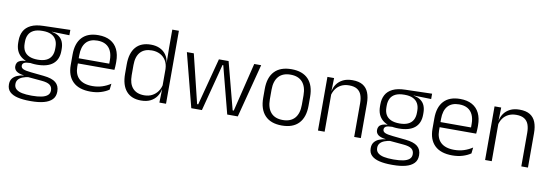

<svg xmlns="http://www.w3.org/2000/svg" viewBox="-60 -1097 4927 1718"><g transform="rotate(10 2403.0 -238.0)"><path d="M253.5 -143.5Q157.5 -143.5 106.2 -186.2Q55 -229 55 -310V-327Q55 -377 74.8 -414Q94.5 -451 138 -472.5Q181.5 -494 252 -495.5L494.5 -502V-453.5L334.5 -457.5V-456Q375 -449.5 400 -431Q425 -412.5 436.5 -384.5Q448 -356.5 448 -320.5V-303.5Q448 -225 398.8 -184.2Q349.5 -143.5 253.5 -143.5ZM250.5 137.5H261Q309 137.5 344 130.2Q379 123 398.5 106.5Q418 90 418 62.5V61Q418 29.5 395.5 12.2Q373 -5 319 -9.5L184 -21.5L205 -22Q172.5 -17.5 147.8 -8Q123 1.5 108.8 18Q94.5 34.5 94.5 59.5V60.5Q94.5 89.5 114 106.5Q133.5 123.5 168.5 130.5Q203.5 137.5 250.5 137.5ZM247 187Q183.5 187 136.5 176Q89.5 165 63.8 140.2Q38 115.5 38 73.5V71.5Q38 40 53.8 19.2Q69.5 -1.5 96.5 -13Q123.5 -24.5 155.5 -28L155 -29.5Q108.5 -35.5 87 -52.2Q65.5 -69 65.5 -97V-97.5Q65.5 -116 74.2 -129.5Q83 -143 101.5 -150.5Q120 -158 149.5 -159.5V-168.5L230 -147L192 -148Q152.5 -147.5 137.2 -138.2Q122 -129 122 -111.5V-111Q122 -92 142.5 -82.2Q163 -72.5 213.5 -67.5L331 -55.5Q407 -48 441.2 -19.8Q475.5 8.5 475.5 61V63Q475.5 107 449 134.2Q422.5 161.5 374 174.2Q325.5 187 260 187ZM253 -189Q298.5 -189 329 -202.8Q359.5 -216.5 375 -244Q390.5 -271.5 390.5 -311V-328.5Q390.5 -367.5 375.2 -394.8Q360 -422 330.2 -436Q300.5 -450 255.5 -450H252Q202.5 -450 171.8 -434.8Q141 -419.5 127 -392Q113 -364.5 113 -328V-311.5Q113 -271.5 128.5 -244.2Q144 -217 175 -203Q206 -189 253 -189Z M767 10.5Q661.5 10.5 607 -42.5Q552.5 -95.5 552.5 -193.5V-288.5Q552.5 -390.5 603.2 -445Q654 -499.5 751 -499.5Q816 -499.5 860 -475Q904 -450.5 926.2 -404.5Q948.5 -358.5 948.5 -294V-276.5Q948.5 -262 947.5 -247.5Q946.5 -233 945 -218.5H889Q890 -240.5 890 -260.2Q890 -280 890 -296.5Q890 -345.5 874.2 -379.8Q858.5 -414 827.8 -432Q797 -450 751 -450Q682.5 -450 647.5 -409.8Q612.5 -369.5 612.5 -293.5V-246L613 -238V-187.5Q613 -154 622.8 -127Q632.5 -100 652.8 -80.8Q673 -61.5 703.8 -51.5Q734.5 -41.5 775.5 -41.5Q823 -41.5 863.8 -54.8Q904.5 -68 940 -91.5L934 -37Q903 -15.5 860.5 -2.5Q818 10.5 767 10.5ZM584 -218.5V-265H931.5V-218.5Z M1226 10.5Q1138 10.5 1091.5 -43.8Q1045 -98 1045 -201V-285.5Q1045 -389 1091.8 -443.2Q1138.5 -497.5 1229 -497.5Q1275.5 -497.5 1310.8 -480.8Q1346 -464 1367.5 -433.2Q1389 -402.5 1394 -361H1414L1394 -305.5Q1392 -352.5 1372 -384Q1352 -415.5 1319.2 -431.8Q1286.5 -448 1245.5 -448Q1178 -448 1141.8 -408Q1105.5 -368 1105.5 -290.5V-197.5Q1105.5 -121 1141.5 -80.8Q1177.5 -40.5 1246 -40.5Q1286.5 -40.5 1317.5 -56.8Q1348.5 -73 1368.8 -101.2Q1389 -129.5 1396 -166L1412 -121H1394.5Q1388 -85 1367.2 -55Q1346.5 -25 1311.5 -7.2Q1276.5 10.5 1226 10.5ZM1392 0 1395.5 -122 1394 -142V-347.5L1394.5 -362L1392.5 -500.5V-663H1452.5V0Z M1682 0 1556 -487.5H1619L1727 -45H1737L1849.5 -473.5H1937.5L2050 -45H2060L2168 -487.5H2231L2104.5 0H2008.5L1915.5 -357.5L1897 -429H1890L1871.5 -357L1778.5 0Z M2505.5 12Q2404.5 12 2352 -43.8Q2299.5 -99.5 2299.5 -204.5V-284Q2299.5 -388.5 2352 -444Q2404.5 -499.5 2505.5 -499.5Q2606.5 -499.5 2659 -444Q2711.5 -388.5 2711.5 -284V-204.5Q2711.5 -99.5 2659 -43.8Q2606.5 12 2505.5 12ZM2505.5 -38Q2576.5 -38 2613.8 -80Q2651 -122 2651 -201V-287.5Q2651 -366 2613.8 -408Q2576.5 -450 2505.5 -450Q2434.5 -450 2397.5 -408Q2360.5 -366 2360.5 -287.5V-201Q2360.5 -122 2397.5 -80Q2434.5 -38 2505.5 -38Z M3162 0V-306Q3162 -349.5 3150.2 -381Q3138.5 -412.5 3111.5 -429.5Q3084.5 -446.5 3039 -446.5Q2997 -446.5 2966 -430.5Q2935 -414.5 2916 -386.5Q2897 -358.5 2890 -322.5L2877.5 -367.5H2891Q2897.5 -403.5 2918.2 -432.8Q2939 -462 2974.2 -479.8Q3009.5 -497.5 3060 -497.5Q3119 -497.5 3154.5 -475.5Q3190 -453.5 3206.2 -412.2Q3222.5 -371 3222.5 -312V0ZM2833 0V-487.5H2893.5L2890.5 -367L2893.5 -364V0Z M3540.5 -143.5Q3444.5 -143.5 3393.2 -186.2Q3342 -229 3342 -310V-327Q3342 -377 3361.8 -414Q3381.5 -451 3425 -472.5Q3468.5 -494 3539 -495.5L3781.5 -502V-453.5L3621.5 -457.5V-456Q3662 -449.5 3687 -431Q3712 -412.5 3723.5 -384.5Q3735 -356.5 3735 -320.5V-303.5Q3735 -225 3685.8 -184.2Q3636.5 -143.5 3540.5 -143.5ZM3537.5 137.5H3548Q3596 137.5 3631 130.2Q3666 123 3685.5 106.5Q3705 90 3705 62.5V61Q3705 29.5 3682.5 12.2Q3660 -5 3606 -9.5L3471 -21.5L3492 -22Q3459.5 -17.5 3434.8 -8Q3410 1.5 3395.8 18Q3381.5 34.5 3381.5 59.5V60.5Q3381.5 89.5 3401 106.5Q3420.5 123.5 3455.5 130.5Q3490.5 137.5 3537.5 137.5ZM3534 187Q3470.5 187 3423.5 176Q3376.5 165 3350.8 140.2Q3325 115.5 3325 73.5V71.5Q3325 40 3340.8 19.2Q3356.5 -1.5 3383.5 -13Q3410.5 -24.5 3442.5 -28L3442 -29.5Q3395.5 -35.5 3374 -52.2Q3352.5 -69 3352.5 -97V-97.5Q3352.5 -116 3361.2 -129.5Q3370 -143 3388.5 -150.5Q3407 -158 3436.5 -159.5V-168.5L3517 -147L3479 -148Q3439.5 -147.5 3424.2 -138.2Q3409 -129 3409 -111.5V-111Q3409 -92 3429.5 -82.2Q3450 -72.5 3500.5 -67.5L3618 -55.5Q3694 -48 3728.2 -19.8Q3762.5 8.5 3762.5 61V63Q3762.5 107 3736 134.2Q3709.5 161.5 3661 174.2Q3612.5 187 3547 187ZM3540 -189Q3585.5 -189 3616 -202.8Q3646.5 -216.5 3662 -244Q3677.5 -271.5 3677.5 -311V-328.5Q3677.5 -367.5 3662.2 -394.8Q3647 -422 3617.2 -436Q3587.5 -450 3542.5 -450H3539Q3489.5 -450 3458.8 -434.8Q3428 -419.5 3414 -392Q3400 -364.5 3400 -328V-311.5Q3400 -271.5 3415.5 -244.2Q3431 -217 3462 -203Q3493 -189 3540 -189Z M4054 10.5Q3948.5 10.5 3894 -42.5Q3839.5 -95.5 3839.5 -193.5V-288.5Q3839.5 -390.5 3890.2 -445Q3941 -499.5 4038 -499.5Q4103 -499.5 4147 -475Q4191 -450.5 4213.2 -404.5Q4235.5 -358.5 4235.5 -294V-276.5Q4235.5 -262 4234.5 -247.5Q4233.5 -233 4232 -218.5H4176Q4177 -240.5 4177 -260.2Q4177 -280 4177 -296.5Q4177 -345.5 4161.2 -379.8Q4145.5 -414 4114.8 -432Q4084 -450 4038 -450Q3969.5 -450 3934.5 -409.8Q3899.5 -369.5 3899.5 -293.5V-246L3900 -238V-187.5Q3900 -154 3909.8 -127Q3919.5 -100 3939.8 -80.8Q3960 -61.5 3990.8 -51.5Q4021.5 -41.5 4062.5 -41.5Q4110 -41.5 4150.8 -54.8Q4191.5 -68 4227 -91.5L4221 -37Q4190 -15.5 4147.5 -2.5Q4105 10.5 4054 10.5ZM3871 -218.5V-265H4218.5V-218.5Z M4680.5 0V-306Q4680.5 -349.5 4668.8 -381Q4657 -412.5 4630 -429.5Q4603 -446.5 4557.5 -446.5Q4515.5 -446.5 4484.5 -430.5Q4453.5 -414.5 4434.5 -386.5Q4415.5 -358.5 4408.5 -322.5L4396 -367.5H4409.5Q4416 -403.5 4436.8 -432.8Q4457.5 -462 4492.8 -479.8Q4528 -497.5 4578.5 -497.5Q4637.5 -497.5 4673 -475.5Q4708.5 -453.5 4724.8 -412.2Q4741 -371 4741 -312V0ZM4351.5 0V-487.5H4412L4409 -367L4412 -364V0Z"/></g></svg>

Font: Anek Telugu Medium Light
Style: Regular
Weight: 300
Version: Version 1.003